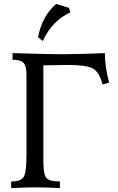

<svg xmlns="http://www.w3.org/2000/svg" viewBox="-20 -968 608 988"><path d="M288.1 0Q226.1 -3.9 159.7 -3.9Q118.2 -3.9 37.6 0V-34.2Q92.3 -34.2 104.2 -61.5Q116.2 -88.9 116.2 -168.5V-586.4Q116.2 -628.4 101.1 -644.5Q85.9 -660.6 44.4 -660.6V-694.8Q221.2 -689 301.8 -689Q391.6 -689 519.5 -694.8Q519.5 -624.5 541.5 -543L507.3 -533.2Q491.2 -597.7 457.5 -615.7Q423.8 -633.8 326.7 -633.8Q289.6 -633.8 203.1 -631.8V-140.1Q203.1 -74.7 216.6 -54.4Q230 -34.2 288.1 -34.2ZM200.2 -756.8 175.8 -776.9Q196.3 -884.3 268.6 -947.8L334.5 -927.7L342.3 -904.3Q247.6 -861.3 200.2 -756.8Z"/></svg>

Font: Almanac
Style: Regular
Weight: 400
Designer: Eden's Almanac
Version: Version 3.501;March 28, 2021;FontCreator 13.0.0.2683 64-bit